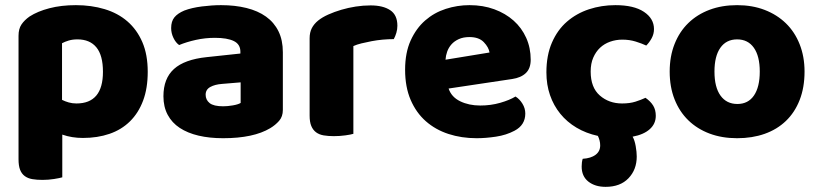

<svg xmlns="http://www.w3.org/2000/svg" viewBox="-20 -521 3177 746"><path d="M275 -501Q335 -501 386.5 -485.5Q438 -470 475 -438Q512 -406 533 -357.5Q554 -309 554 -242Q554 -178 536 -130Q518 -82 485 -49.5Q452 -17 405.5 -1Q359 15 302 15Q259 15 222 2V168Q212 171 190 174.5Q168 178 145 178Q123 178 105.5 175Q88 172 76 163Q64 154 58 138.5Q52 123 52 98V-382Q52 -409 63.5 -426Q75 -443 95 -457Q126 -477 172 -489Q218 -501 275 -501ZM277 -119Q380 -119 380 -242Q380 -306 354.5 -337Q329 -368 281 -368Q262 -368 247 -363.5Q232 -359 221 -353V-133Q233 -127 247 -123Q261 -119 277 -119Z M847 -108Q864 -108 884.5 -111.5Q905 -115 915 -121V-201L843 -195Q815 -193 797 -183Q779 -173 779 -153Q779 -133 794.5 -120.5Q810 -108 847 -108ZM839 -501Q893 -501 937.5 -490Q982 -479 1013.5 -456.5Q1045 -434 1062 -399.5Q1079 -365 1079 -318V-94Q1079 -68 1064.5 -51.5Q1050 -35 1030 -23Q965 16 847 16Q794 16 751.5 6Q709 -4 678.5 -24Q648 -44 631.5 -75Q615 -106 615 -147Q615 -216 656 -253Q697 -290 783 -299L914 -313V-320Q914 -349 888.5 -361.5Q863 -374 815 -374Q777 -374 741 -366Q705 -358 676 -346Q663 -355 654 -373.5Q645 -392 645 -412Q645 -438 657.5 -453.5Q670 -469 696 -480Q725 -491 764.5 -496Q804 -501 839 -501Z M1353 -1Q1343 2 1321.5 5Q1300 8 1277 8Q1255 8 1237.5 5Q1220 2 1208 -7Q1196 -16 1189.5 -31.5Q1183 -47 1183 -72V-372Q1183 -395 1191.5 -411.5Q1200 -428 1216 -441Q1232 -454 1255.5 -464.5Q1279 -475 1306 -483Q1333 -491 1362 -495.5Q1391 -500 1420 -500Q1468 -500 1496 -481.5Q1524 -463 1524 -421Q1524 -407 1520 -393.5Q1516 -380 1510 -369Q1489 -369 1467 -367Q1445 -365 1424 -361Q1403 -357 1384.5 -352.5Q1366 -348 1353 -342Z M1832 16Q1773 16 1722.5 -0.5Q1672 -17 1634.5 -50Q1597 -83 1575.5 -133Q1554 -183 1554 -250Q1554 -316 1575.5 -363.5Q1597 -411 1632 -441.5Q1667 -472 1712 -486.5Q1757 -501 1804 -501Q1857 -501 1900.5 -485Q1944 -469 1975.5 -441Q2007 -413 2024.5 -374Q2042 -335 2042 -289Q2042 -255 2023 -237Q2004 -219 1970 -214L1723 -177Q1734 -144 1768 -127.5Q1802 -111 1846 -111Q1887 -111 1923.5 -121.5Q1960 -132 1983 -146Q1999 -136 2010 -118Q2021 -100 2021 -80Q2021 -35 1979 -13Q1947 4 1907 10Q1867 16 1832 16ZM1804 -377Q1780 -377 1762.5 -369Q1745 -361 1734 -348.5Q1723 -336 1717.5 -320.5Q1712 -305 1711 -289L1882 -317Q1879 -337 1860 -357Q1841 -377 1804 -377Z M2303 7Q2257 -3 2220 -25Q2183 -47 2157 -79Q2131 -111 2117 -151.5Q2103 -192 2103 -240Q2103 -306 2124.5 -355.5Q2146 -405 2183 -437Q2220 -469 2268.5 -485Q2317 -501 2371 -501Q2443 -501 2482 -475Q2521 -449 2521 -408Q2521 -389 2512 -372.5Q2503 -356 2491 -344Q2474 -352 2450 -359.5Q2426 -367 2398 -367Q2373 -367 2350.5 -359Q2328 -351 2311.5 -335.5Q2295 -320 2285 -297Q2275 -274 2275 -243Q2275 -181 2310.5 -150Q2346 -119 2397 -119Q2427 -119 2449 -126Q2471 -133 2488 -141Q2508 -127 2518 -110.5Q2528 -94 2528 -71Q2528 -40 2504.5 -19Q2481 2 2438 10Q2446 24 2450 47Q2454 70 2454 87Q2454 138 2422 171.5Q2390 205 2333 205Q2292 205 2266 184.5Q2240 164 2240 126Q2240 109 2244 96Q2276 94 2294 80.5Q2312 67 2312 44Q2312 34 2309.5 24.5Q2307 15 2303 7Z M3106 -243Q3106 -181 3087 -132.5Q3068 -84 3033.5 -51Q2999 -18 2951 -1Q2903 16 2844 16Q2785 16 2737 -2Q2689 -20 2654.5 -53.5Q2620 -87 2601 -135Q2582 -183 2582 -243Q2582 -302 2601 -350Q2620 -398 2654.5 -431.5Q2689 -465 2737 -483Q2785 -501 2844 -501Q2903 -501 2951 -482.5Q2999 -464 3033.5 -430.5Q3068 -397 3087 -349Q3106 -301 3106 -243ZM2756 -243Q2756 -182 2779.5 -149.5Q2803 -117 2845 -117Q2887 -117 2909.5 -150Q2932 -183 2932 -243Q2932 -303 2909 -335.5Q2886 -368 2844 -368Q2802 -368 2779 -335.5Q2756 -303 2756 -243Z"/></svg>

Font: Baloo Bhai
Style: Regular
Weight: 400
Designer: Supriya Tembe, Noopur Datye and Ek Type
Foundry: Ek Type
Version: Version 1.443;PS 1.000;hotconv 16.6.51;makeotf.lib2.5.65220;